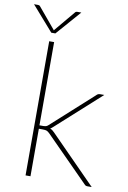

<svg xmlns="http://www.w3.org/2000/svg" viewBox="-124 -960 681 1019"><g transform="rotate(10 216.5 -451.0)"><path d="M114.5 -723V-274.5H137.5Q143 -274.5 149 -276Q155 -277.5 162.5 -284.5L382 -483Q386.5 -488 391.2 -490.5Q396 -493 403.5 -493H425.5L189 -279.5Q185 -275.5 181.2 -272.8Q177.5 -270 173.5 -267.5Q180.5 -265 186 -260.8Q191.5 -256.5 196.5 -251.5L444.5 0H422Q417 0 412.8 -1.5Q408.5 -3 404.5 -8L173 -241.5Q164.5 -250 157.5 -253Q150.5 -256 135.5 -256H114.5V0H88V-723ZM229.5 -902.5 113 -769.5H91L-25.5 -902.5H-5.5Q-2.5 -902.5 1.2 -901.8Q5 -901 8 -897L99.5 -787.5L102 -784L104.5 -787.5L196 -897Q199 -901 202.8 -901.8Q206.5 -902.5 209.5 -902.5Z"/></g></svg>

Font: Lato 2
Style: Regular
Weight: 200
Designer: Lukasz Dziedzic with Adam Twardoch and Botio Nikoltchev
Foundry: tyPoland Lukasz Dziedzic
Version: Version 2.015; 2015-08-06; http://www.latofonts.com/